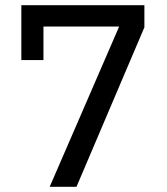

<svg xmlns="http://www.w3.org/2000/svg" viewBox="-20 -718 640 738"><path d="M274 0H171L438 -616H147V-487H62V-698H535V-613Z"/></svg>

Font: IBM Plex Mono Text
Style: Regular
Weight: 450
Designer: Mike Abbink, Paul van der Laan, Pieter van Rosmalen
Foundry: Bold Monday
Version: Version 2.000